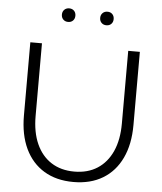

<svg xmlns="http://www.w3.org/2000/svg" viewBox="-62 -991 891 1059"><g transform="rotate(5 384.0 -462.0)"><path d="M687 -732.4V-327.1Q687 -220.7 650.6 -144Q614.3 -67.4 546.4 -26.4Q478.5 14.6 383.8 14.6Q289.1 14.6 221.2 -26.4Q153.3 -67.4 116.9 -144Q80.6 -220.7 80.6 -327.1V-732.4H145V-330.1Q145 -240.2 173.8 -176Q202.6 -111.8 256.1 -77.4Q309.6 -43 383.8 -43Q458 -43 511.5 -77.4Q564.9 -111.8 593.8 -176Q622.6 -240.2 622.6 -330.1V-732.4ZM490.2 -862.3Q473.6 -862.3 463.1 -872.8Q452.6 -883.3 452.6 -899.9Q452.6 -916.5 463.1 -927Q473.6 -937.5 490.2 -937.5Q506.8 -937.5 517.1 -927Q527.3 -916.5 527.3 -899.9Q527.3 -883.3 517.1 -872.8Q506.8 -862.3 490.2 -862.3ZM278.3 -862.3Q261.7 -862.3 251.2 -872.8Q240.7 -883.3 240.7 -899.9Q240.7 -916.5 251.2 -927Q261.7 -937.5 278.3 -937.5Q294.9 -937.5 305.2 -927Q315.4 -916.5 315.4 -899.9Q315.4 -883.3 305.2 -872.8Q294.9 -862.3 278.3 -862.3Z"/></g></svg>

Font: Kumbh Sans Light
Style: Regular
Weight: 300
Version: Version 1.004